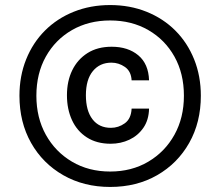

<svg xmlns="http://www.w3.org/2000/svg" viewBox="-20 -730 872 760"><path d="M416 10Q312 10 230.5 -36.5Q149 -83 103 -164.5Q57 -246 57 -351Q57 -429 83.5 -495Q110 -561 158 -609Q206 -657 272 -683.5Q338 -710 416 -710Q494 -710 560 -683.5Q626 -657 674 -609Q722 -561 748.5 -495Q775 -429 775 -351Q775 -246 729 -164.5Q683 -83 602 -36.5Q521 10 416 10ZM416 -51Q501 -51 567 -90Q633 -129 670.5 -196.5Q708 -264 708 -351Q708 -439 670.5 -506Q633 -573 567 -611Q501 -649 416 -649Q331 -649 265 -611Q199 -573 161.5 -506Q124 -439 124 -351Q124 -264 161.5 -196.5Q199 -129 265 -90Q331 -51 416 -51ZM418 -161Q363 -161 324 -186Q285 -211 265 -254.5Q245 -298 245 -353Q245 -409 266 -452Q287 -495 326.5 -520Q366 -545 422 -545Q487 -545 527.5 -511Q568 -477 570 -412H501Q499 -448 474.5 -465Q450 -482 421 -482Q375 -482 347.5 -448.5Q320 -415 320 -353Q320 -292 346 -258Q372 -224 419 -224Q449 -224 474 -242Q499 -260 501 -300H570Q569 -255 547.5 -224Q526 -193 492 -177Q458 -161 418 -161Z"/></svg>

Font: Hedvig Letters Sans
Style: Regular
Weight: 400
Designer: Alexander Örn & Tor Weibull
Foundry: Kanon Foundry
Version: Version 1.000; ttfautohint (v1.8.4.7-5d5b)